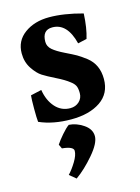

<svg xmlns="http://www.w3.org/2000/svg" viewBox="-109 -500 608 833"><g transform="rotate(-15 194.5 -83.5)"><path d="M183 -32Q207 -32 223 -47Q239 -62 239 -84.5Q239 -107 233 -118.5Q227 -130 213 -140Q193 -156 156.5 -174Q120 -192 99.5 -205Q79 -218 59.5 -247.5Q40 -277 40 -316Q40 -372 84.5 -404.5Q129 -437 195 -437Q261 -437 345 -414Q342 -349 328 -304L288 -295Q264 -391 197 -391Q152 -391 152 -338Q152 -317 169.5 -302Q187 -287 221 -270.5Q255 -254 270 -245.5Q285 -237 310 -218Q356 -182 356 -117Q356 -52 306 -18Q256 16 174.5 16Q93 16 32 -11Q30 -28 30 -70.5Q30 -113 32 -130L81 -141Q89 -92 116 -62Q143 -32 183 -32ZM130 270 101 246Q119 227 136 199Q153 171 153 151.5Q153 132 102 127L93 108Q104 91 123.5 68.5Q143 46 157 36Q191 38 222.5 59.5Q254 81 254 112.5Q254 144 212.5 192.5Q171 241 130 270Z"/></g></svg>

Font: Buenard
Style: Bold
Weight: 700
Foundry: FontFuror
Version: Version 1.002 2011